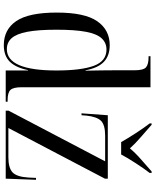

<svg xmlns="http://www.w3.org/2000/svg" viewBox="76 -882 816 1008"><g transform="rotate(90 484.0 -378.0)"><path d="M217 10Q135 10 90.5 -55.5Q46 -121 46 -268Q46 -415 91.5 -480.5Q137 -546 217 -546Q273 -546 305 -515Q337 -484 349 -419H351Q350 -467 349.5 -503.5Q349 -540 349 -567V-675Q349 -723 333.5 -736.5Q318 -750 280 -750H275V-760H438V-84Q438 -39 452.5 -24.5Q467 -10 505 -10H514V0H350V-117H348Q335 -53 304 -21.5Q273 10 217 10ZM238 -6Q350 -6 350 -266Q350 -396 325.5 -462.5Q301 -529 240 -529Q205 -529 181.5 -504Q158 -479 147 -421.5Q136 -364 136 -267Q136 -170 147 -113Q158 -56 180.5 -31Q203 -6 238 -6ZM561 0V-15L827 -522H693Q636 -522 614.5 -500.5Q593 -479 587 -424L585 -398H575L585 -536H918V-521L652 -14H806Q861 -14 884.5 -35.5Q908 -57 912 -118L914 -159H924L918 0ZM726 -606Q707 -640 679 -683Q651 -726 628 -756V-766H635Q663 -741 698 -711Q733 -681 759 -652Q783 -681 817.5 -711Q852 -741 880 -766H888V-756Q865 -726 837 -683Q809 -640 791 -606Z"/></g></svg>

Font: Noto Serif Display Condensed
Style: Regular
Weight: 400
Width: 3
Designer: Monotype Design Team
Foundry: Monotype Imaging Inc.
Version: Version 2.009